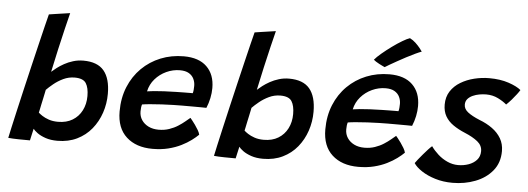

<svg xmlns="http://www.w3.org/2000/svg" viewBox="-50 -888 2951 1073"><g transform="rotate(5 1425.0 -352.0)"><path d="M22 6Q25.5 -11.5 34.8 -53Q44 -94.5 57 -151.2Q70 -208 85.2 -273.2Q100.5 -338.5 116 -404.2Q131.5 -470 145.8 -529Q160 -588 171 -633.2Q182 -678.5 188 -701Q195 -702 228.5 -707.2Q262 -712.5 306 -718.5Q297 -683.5 284 -629.2Q271 -575 256.5 -511Q242 -447 228.5 -382.5Q239.5 -392.5 256.8 -405.8Q274 -419 296.5 -431.5Q319 -444 346 -452.2Q373 -460.5 403 -460.5Q482 -460.5 518.5 -416.8Q555 -373 555 -287.5Q555 -232 537.8 -180.8Q520.5 -129.5 487.5 -89Q454.5 -48.5 406.2 -25Q358 -1.5 296.5 -1.5Q258.5 -1.5 230 -11.2Q201.5 -21 183.5 -34.2Q165.5 -47.5 159 -57Q155.5 -42.5 150.8 -21Q146 0.5 144 9.5Q118 9.5 81.5 9Q45 8.5 22 6ZM180 -149.5Q186.5 -143 201.5 -133Q216.5 -123 239.2 -115.2Q262 -107.5 291 -107.5Q338.5 -107.5 372.2 -128Q406 -148.5 424.2 -184.2Q442.5 -220 442.5 -265Q442.5 -311.5 426.5 -336.8Q410.5 -362 363 -362Q329.5 -362 299.5 -347.8Q269.5 -333.5 245.8 -314Q222 -294.5 207.5 -279.5Q206.5 -274.5 203.8 -261.2Q201 -248 197.5 -231.2Q194 -214.5 190.2 -197.5Q186.5 -180.5 184 -167.5Q181.5 -154.5 180 -149.5Z M1083.5 -104.5Q1068.5 -89.5 1045 -72Q1021.5 -54.5 990 -38.8Q958.5 -23 918.5 -13Q878.5 -3 830 -3Q738 -3 683.5 -52.5Q629 -102 629 -195.5Q629 -271.5 654.5 -333.5Q680 -395.5 725.2 -440.2Q770.5 -485 830.5 -509.2Q890.5 -533.5 960.5 -533.5Q1044.5 -533.5 1089.2 -490Q1134 -446.5 1134 -370.5Q1134 -343 1128 -314Q1122 -285 1110.5 -257.5Q1104.5 -258 1082.5 -258Q1060.5 -258 1030.8 -258.2Q1001 -258.5 972.5 -258.2Q944 -258 925.5 -257.5Q895 -257 860.5 -255Q826 -253 796.5 -250.5Q767 -248 750.5 -245Q745.5 -229.5 745.5 -205.5Q745.5 -178.5 759.5 -157.5Q773.5 -136.5 798 -124.5Q822.5 -112.5 855 -112.5Q887 -112.5 914 -121.8Q941 -131 962.5 -144.8Q984 -158.5 1000 -172Q1016 -185.5 1026.5 -194Q1029 -191.5 1037 -181.5Q1045 -171.5 1054.8 -157.8Q1064.5 -144 1072.8 -130Q1081 -116 1083.5 -104.5ZM772 -320.5Q785.5 -323 810 -325.2Q834.5 -327.5 866.8 -329.2Q899 -331 935 -331.5Q956 -332 976 -332.2Q996 -332.5 1010 -332.5Q1024 -332.5 1027.5 -332.5Q1030 -341 1031 -352.2Q1032 -363.5 1032 -374Q1032 -395 1023.2 -413.2Q1014.5 -431.5 995.5 -442.8Q976.5 -454 945.5 -454Q906 -454 869.2 -437Q832.5 -420 806.5 -390Q780.5 -360 772 -320.5Z M1176 6Q1179.5 -11.5 1188.8 -53Q1198 -94.5 1211 -151.2Q1224 -208 1239.2 -273.2Q1254.5 -338.5 1270 -404.2Q1285.5 -470 1299.8 -529Q1314 -588 1325 -633.2Q1336 -678.5 1342 -701Q1349 -702 1382.5 -707.2Q1416 -712.5 1460 -718.5Q1451 -683.5 1438 -629.2Q1425 -575 1410.5 -511Q1396 -447 1382.5 -382.5Q1393.5 -392.5 1410.8 -405.8Q1428 -419 1450.5 -431.5Q1473 -444 1500 -452.2Q1527 -460.5 1557 -460.5Q1636 -460.5 1672.5 -416.8Q1709 -373 1709 -287.5Q1709 -232 1691.8 -180.8Q1674.5 -129.5 1641.5 -89Q1608.5 -48.5 1560.2 -25Q1512 -1.5 1450.5 -1.5Q1412.5 -1.5 1384 -11.2Q1355.5 -21 1337.5 -34.2Q1319.5 -47.5 1313 -57Q1309.5 -42.5 1304.8 -21Q1300 0.5 1298 9.5Q1272 9.5 1235.5 9Q1199 8.5 1176 6ZM1334 -149.5Q1340.5 -143 1355.5 -133Q1370.5 -123 1393.2 -115.2Q1416 -107.5 1445 -107.5Q1492.5 -107.5 1526.2 -128Q1560 -148.5 1578.2 -184.2Q1596.5 -220 1596.5 -265Q1596.5 -311.5 1580.5 -336.8Q1564.5 -362 1517 -362Q1483.5 -362 1453.5 -347.8Q1423.5 -333.5 1399.8 -314Q1376 -294.5 1361.5 -279.5Q1360.5 -274.5 1357.8 -261.2Q1355 -248 1351.5 -231.2Q1348 -214.5 1344.2 -197.5Q1340.5 -180.5 1338 -167.5Q1335.5 -154.5 1334 -149.5Z M2237.5 -104.5Q2222.5 -89.5 2199 -72Q2175.5 -54.5 2144 -38.8Q2112.5 -23 2072.5 -13Q2032.5 -3 1984 -3Q1892 -3 1837.5 -52.5Q1783 -102 1783 -195.5Q1783 -271.5 1808.5 -333.5Q1834 -395.5 1879.2 -440.2Q1924.5 -485 1984.5 -509.2Q2044.5 -533.5 2114.5 -533.5Q2198.5 -533.5 2243.2 -490Q2288 -446.5 2288 -370.5Q2288 -343 2282 -314Q2276 -285 2264.5 -257.5Q2258.5 -258 2236.5 -258Q2214.5 -258 2184.8 -258.2Q2155 -258.5 2126.5 -258.2Q2098 -258 2079.5 -257.5Q2049 -257 2014.5 -255Q1980 -253 1950.5 -250.5Q1921 -248 1904.5 -245Q1899.5 -229.5 1899.5 -205.5Q1899.5 -178.5 1913.5 -157.5Q1927.5 -136.5 1952 -124.5Q1976.5 -112.5 2009 -112.5Q2041 -112.5 2068 -121.8Q2095 -131 2116.5 -144.8Q2138 -158.5 2154 -172Q2170 -185.5 2180.5 -194Q2183 -191.5 2191 -181.5Q2199 -171.5 2208.8 -157.8Q2218.5 -144 2226.8 -130Q2235 -116 2237.5 -104.5ZM1926 -320.5Q1939.5 -323 1964 -325.2Q1988.5 -327.5 2020.8 -329.2Q2053 -331 2089 -331.5Q2110 -332 2130 -332.2Q2150 -332.5 2164 -332.5Q2178 -332.5 2181.5 -332.5Q2184 -341 2185 -352.2Q2186 -363.5 2186 -374Q2186 -395 2177.2 -413.2Q2168.5 -431.5 2149.5 -442.8Q2130.5 -454 2099.5 -454Q2060 -454 2023.2 -437Q1986.5 -420 1960.5 -390Q1934.5 -360 1926 -320.5ZM2210 -744.5Q2228 -735.5 2242.5 -721.8Q2257 -708 2267.5 -695Q2278 -682 2282 -675.5Q2267 -670 2244.8 -659.5Q2222.5 -649 2197.5 -635.8Q2172.5 -622.5 2149.2 -609.5Q2126 -596.5 2108.2 -586.2Q2090.5 -576 2083 -571Q2079.5 -572.5 2070.5 -576.8Q2061.5 -581 2051.2 -586.5Q2041 -592 2032.2 -597.5Q2023.5 -603 2019.5 -607Q2032 -622.5 2057.5 -644Q2083 -665.5 2112.5 -687Q2142 -708.5 2168.5 -724.2Q2195 -740 2210 -744.5Z M2517 40Q2464 40 2419.2 26.2Q2374.5 12.5 2342.5 -8.8Q2310.5 -30 2297 -51.5Q2302 -59 2313.2 -73Q2324.5 -87 2338 -103Q2351.5 -119 2364.5 -133Q2377.5 -147 2386 -154Q2402 -131 2425.8 -109.5Q2449.5 -88 2478.8 -74.8Q2508 -61.5 2539.5 -61.5Q2570 -61.5 2597.8 -71.2Q2625.5 -81 2643.2 -100.5Q2661 -120 2661 -150Q2661 -182 2634 -203.8Q2607 -225.5 2562.5 -244Q2524 -260 2495.5 -279.8Q2467 -299.5 2451.2 -326.8Q2435.5 -354 2435.5 -392Q2435.5 -435 2456 -466.8Q2476.5 -498.5 2511 -519.2Q2545.5 -540 2587.2 -550.2Q2629 -560.5 2671.5 -560.5Q2733 -560.5 2780 -544.8Q2827 -529 2850 -509.5Q2845 -500.5 2833.2 -485Q2821.5 -469.5 2806.8 -452.5Q2792 -435.5 2777.5 -422Q2759 -438.5 2728.8 -453.5Q2698.5 -468.5 2662 -468.5Q2643.5 -468.5 2623.8 -465Q2604 -461.5 2586.5 -453.5Q2569 -445.5 2558.2 -432.8Q2547.5 -420 2547.5 -401.5Q2547.5 -377 2570.8 -359Q2594 -341 2636.5 -323.5Q2677.5 -308 2709 -285.2Q2740.5 -262.5 2758.8 -231.5Q2777 -200.5 2777 -160.5Q2777 -95 2740.2 -50.2Q2703.5 -5.5 2644.2 17.2Q2585 40 2517 40Z"/></g></svg>

Font: Grandstander Thin Medium
Style: Italic
Weight: 500
Italic angle: -15°
Version: Version 1.200